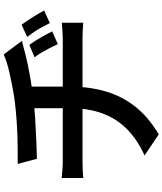

<svg xmlns="http://www.w3.org/2000/svg" viewBox="60 -875 880 1040"><g transform="rotate(-90 500.0 -355.0)"><path d="M777 -636Q796 -610 815.5 -576.5Q835 -543 850 -512L781 -482Q769 -508 758.5 -528Q748 -548 737 -567Q726 -586 710 -608ZM886 -678Q905 -653 926 -619.5Q947 -586 963 -556L895 -525Q882 -551 871 -571Q860 -591 848 -609Q836 -627 820 -648ZM132 -699Q170 -699 229 -699.5Q288 -700 352.5 -704Q417 -708 471 -715Q508 -720 545 -727Q582 -734 616 -741.5Q650 -749 678 -757.5Q706 -766 725 -775L799 -676Q776 -671 758 -666Q740 -661 728 -658Q697 -650 660.5 -642.5Q624 -635 584.5 -628.5Q545 -622 506 -617Q449 -609 385.5 -605Q322 -601 263 -598.5Q204 -596 160 -595ZM178 -12Q266 -52 322.5 -109Q379 -166 406.5 -242.5Q434 -319 434 -415Q434 -415 434 -439.5Q434 -464 434 -511Q434 -558 434 -628L551 -641Q551 -616 551 -586Q551 -556 551 -526Q551 -496 551 -471.5Q551 -447 551 -432Q551 -417 551 -417Q551 -315 526 -226.5Q501 -138 444.5 -65Q388 8 292 65ZM56 -461Q76 -459 100 -457Q124 -455 147 -455Q160 -455 199 -455Q238 -455 294 -455Q350 -455 413.5 -455Q477 -455 541 -455Q605 -455 661 -455Q717 -455 756.5 -455Q796 -455 810 -455Q821 -455 837.5 -456Q854 -457 870.5 -458Q887 -459 897 -460V-344Q878 -346 855.5 -347Q833 -348 812 -348Q799 -348 759.5 -348Q720 -348 664 -348Q608 -348 544 -348Q480 -348 415.5 -348Q351 -348 295 -348Q239 -348 200 -348Q161 -348 148 -348Q125 -348 100 -347Q75 -346 56 -344Z"/></g></svg>

Font: Noto Sans KR SemiBold
Style: Regular
Weight: 600
Designer: Ryoko NISHIZUKA  (kana, bopomofo & ideographs); Paul D. Hunt (Latin, Greek & Cyrillic); Sandoll Communications , Soo-you
Foundry: Adobe
Version: Version 2.004-H2;hotconv 1.0.118;makeotfexe 2.5.65603